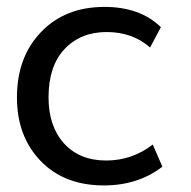

<svg xmlns="http://www.w3.org/2000/svg" viewBox="-20 -534 560 564"><path d="M285.2 10.7C352.1 10.7 409.7 -7.8 457 -44.4L428.7 -109.4C388.2 -78.1 342.3 -62.5 292 -62.5C239.7 -62.5 198.7 -79.1 168 -112.8C137.7 -146.5 122.6 -191.4 122.6 -248C122.6 -309.1 138.2 -356.4 169.4 -389.6C201.2 -423.3 242.2 -439.9 293.5 -439.9C343.8 -439.9 386.2 -424.8 420.9 -394.5L452.6 -454.1C412.1 -493.7 356.9 -513.7 287.1 -513.7C210 -513.7 147.9 -489.3 100.6 -439.9C53.2 -390.6 29.8 -326.7 29.8 -247.6C29.8 -171.9 52.7 -109.9 99.1 -61.5C145.5 -13.2 207.5 10.7 285.2 10.7Z"/></svg>

Font: Ride
Style: Regular
Weight: 400
Version: Version 3.000